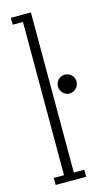

<svg xmlns="http://www.w3.org/2000/svg" viewBox="-118 -791 461 832"><g transform="rotate(-15 113.0 -375.0)"><path d="M23 0V-31.5H69V-719H23V-750H113V-31.5H160V0ZM184.5 -367Q167.5 -367 155.2 -379.8Q143 -392.5 143 -409.5Q143 -427.5 155.2 -439.5Q167.5 -451.5 184.5 -451.5Q201.5 -451.5 214 -439.5Q226.5 -427.5 226.5 -409.5Q226.5 -392.5 214 -379.8Q201.5 -367 184.5 -367Z"/></g></svg>

Font: Imbue 10pt ExtraLight
Style: Regular
Weight: 200
Designer: Tyler Finck
Foundry: Etcetera Type Company
Version: Version 1.102; ttfautohint (v1.8.3)